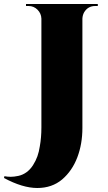

<svg xmlns="http://www.w3.org/2000/svg" viewBox="-94 -720 538 960"><path d="M382 -690Q346 -690 327 -659Q319 -645 318 -627V-80Q318 0 292.5 67Q267 134 217 177Q166 220 92.5 220Q19 220 -74 170L-72 161Q-56 164 -40 164Q-24 164 -2.5 159.5Q19 155 38 141.5Q57 128 71 106Q85 84 93 61.5Q101 39 105 12Q113 -32 113 -83V-627Q112 -653 93.5 -671.5Q75 -690 49 -690H36V-700H395V-690Z"/></svg>

Font: Cinzel Decorative Black
Style: Regular
Weight: 900
Designer: Natanael Gama
Version: Version 1.002;PS 001.002;hotconv 1.0.56;makeotf.lib2.0.21325